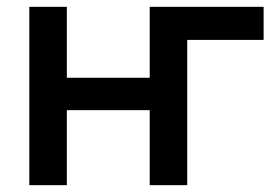

<svg xmlns="http://www.w3.org/2000/svg" viewBox="-20 -543 811 563"><path d="M753 -523V-426H529V0H419V-220H176V0H66V-523H176V-315H419V-523Z"/></svg>

Font: Raleway-v4020 SemiBold
Style: Regular
Weight: 600
Designer: Matt McInerney, Pablo Impallari, Rodrigo Fuenzalida
Foundry: Matt McInerney, Pablo Impallari, Rodrigo Fuenzalida
Version: Version 4.020;PS 004.020;hotconv 1.0.88;makeotf.lib2.5.64775